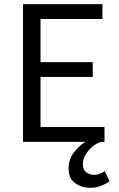

<svg xmlns="http://www.w3.org/2000/svg" viewBox="-20 -676 567 915"><path d="M412.3 219.2Q368.6 219.2 337.6 196.3Q306.7 173.4 306.7 127.3Q306.7 84.8 331.3 51.8Q355.9 18.8 386.7 0H89.7V-656.3H468V-585.6H173.2V-380H421.9V-309.3H173.2V-70.7H478V0H471.6Q451.7 0 429.3 15.9Q406.8 31.8 390.9 56.4Q374.9 81 374.9 106.9Q374.9 133.1 391.2 145.2Q407.4 157.3 428.3 157.3Q443.5 157.3 455.9 152.3Q468.4 147.3 479.2 139.5L502 187.5Q486.3 199.7 462.1 209.4Q437.9 219.2 412.3 219.2Z"/></svg>

Font: SourceSans3VF
Style: Regular
Weight: 200
Designer: Paul D. Hunt
Foundry: Adobe
Version: Version 3.052;hotconv 1.1.0;makeotfexe 2.6.0